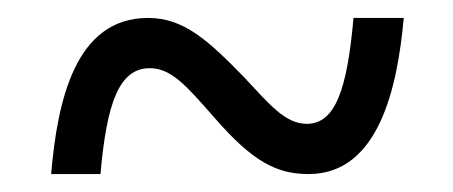

<svg xmlns="http://www.w3.org/2000/svg" viewBox="-20 -464 505 214"><path d="M37 -270H92C99 -350 113 -388 147 -388C171 -388 188 -368 218 -334C262 -283 289 -270 324 -270C402 -270 423 -366 430 -444H374C367 -365 354 -326 322 -326C298 -326 281 -347 252 -378C212 -419 185 -444 145 -444C64 -444 44 -352 37 -270Z"/></svg>

Font: Noto Serif Devanagari Condensed
Style: Regular
Weight: 400
Width: 3
Designer: Universal Thirst, Indian Type Foundry and the Monotype Design Team
Foundry: Monotype Imaging Inc.
Version: Version 2.004